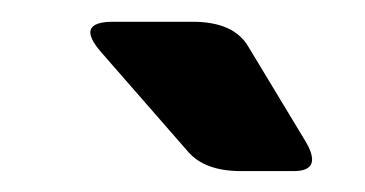

<svg xmlns="http://www.w3.org/2000/svg" viewBox="-20 -721 340 179"><path d="M74.7 -671.9Q49.3 -700.7 85.4 -700.7H159.7Q197.8 -700.7 211.4 -677.7L264.2 -590.3Q281.7 -561.5 253.9 -561.5H204.6Q170.9 -561.5 155.3 -579.6Z"/></svg>

Font: Istok
Style: Bold
Weight: 700
Designer: Andrey V. Panov
Foundry: Andrey V. Panov
Version: Version 1.0.1